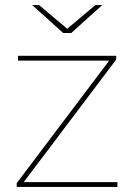

<svg xmlns="http://www.w3.org/2000/svg" viewBox="-20 -737 531 757"><path d="M46 0V-15L415 -504L423 -498H51V-517H438V-502L69 -13L57 -19H443V0ZM229 -607 107 -717H134L248 -621H242L356 -717H383L261 -607Z"/></svg>

Font: Montserrat Thin Thin
Style: Regular
Weight: 250
Version: Version 9.000